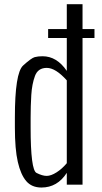

<svg xmlns="http://www.w3.org/2000/svg" viewBox="-20 -860 476 894"><path d="M122.6 -312.5V-266.1Q122.6 -68.8 149.9 -54.9Q177.2 -41 197.3 -41Q217.3 -41 243.2 -57.4Q269 -73.7 291 -100.1V-485.8Q238.8 -543.9 197.8 -543.9Q156.7 -543.9 142.8 -506.3Q128.9 -468.8 125.7 -417.5Q122.6 -366.2 122.6 -312.5ZM178.2 -598.1Q244.6 -598.1 291 -529.8V-683.1H204.1V-724.6H291V-840.3H364.3V-724.6H419.9V-683.1H364.3V0H291V-55.2Q247.1 13.2 172.9 13.2Q127.9 13.2 102.3 -16.6Q76.7 -46.4 63 -105.7Q49.3 -165 49.3 -266.6V-313Q49.3 -520 87.6 -554.9Q126 -589.8 141.6 -594Q157.2 -598.1 178.2 -598.1Z"/></svg>

Font: Oswald-Light
Style: Light
Weight: 300
Designer: vernon adams
Foundry: vernon adams
Version: Version ; ttfautohint (v0.92.18-e454-dirty) -l 8 -r 50 -G 20